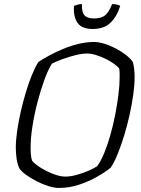

<svg xmlns="http://www.w3.org/2000/svg" viewBox="-20 -927 696 947"><path d="M270 0Q247 0 217.5 -9.5Q188 -19 159 -34Q130 -49 107.5 -65.5Q85 -82 76 -96Q66 -116 62 -143Q58 -170 58 -199Q58 -235 64.5 -280.5Q71 -326 82 -374.5Q93 -423 107 -470Q121 -517 137 -556Q153 -595 169 -621Q191 -636 222.5 -653Q254 -670 291 -685.5Q328 -701 367.5 -710.5Q407 -720 444 -720Q467 -720 496 -711Q525 -702 553 -687Q581 -672 603 -654.5Q625 -637 635 -621Q640 -605 642 -584.5Q644 -564 644 -546Q644 -509 637.5 -461.5Q631 -414 619.5 -362Q608 -310 593 -260.5Q578 -211 561 -169Q544 -127 526 -100Q499 -78 458.5 -55Q418 -32 370 -16Q322 0 270 0ZM302 -56Q329 -56 360.5 -65Q392 -74 419 -86Q446 -98 459 -107Q477 -131 493.5 -171Q510 -211 524 -260Q538 -309 548 -360Q558 -411 564 -458.5Q570 -506 570 -543Q570 -556 570 -567Q570 -578 568 -588Q563 -597 545.5 -610Q528 -623 504.5 -635Q481 -647 455.5 -655Q430 -663 409 -663Q385 -663 352.5 -655Q320 -647 288.5 -635.5Q257 -624 236 -613Q217 -583 198.5 -532Q180 -481 164.5 -421.5Q149 -362 140 -304Q131 -246 131 -200Q131 -179 132.5 -163Q134 -147 138 -135Q146 -124 164.5 -110.5Q183 -97 207.5 -84.5Q232 -72 257 -64Q282 -56 302 -56ZM437 -784Q383 -784 362 -815Q341 -846 345 -898Q350 -900 361 -903.5Q372 -907 384 -907Q383 -865 397.5 -850.5Q412 -836 444 -836Q479 -836 498 -851Q517 -866 533 -907Q547 -907 558 -904Q569 -901 573 -898Q557 -846 525 -815Q493 -784 437 -784Z"/></svg>

Font: Texturina Medium 12pt Thin
Style: Italic
Weight: 250
Italic angle: -11°
Version: Version 1.002